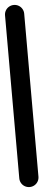

<svg xmlns="http://www.w3.org/2000/svg" viewBox="-63 -974 226 998"><g transform="rotate(-5 50.0 -475.0)"><path d="M0 -50.3H100V-900.3H0ZM50.3 -100Q36.3 -100 24.8 -93.3Q13.3 -86.7 6.7 -75.2Q0 -63.7 0 -50.3Q0 -36.3 6.7 -24.8Q13.3 -13.3 24.8 -6.7Q36.3 0 50.3 0Q63.7 0 75.2 -6.7Q86.7 -13.3 93.3 -24.8Q100 -36.3 100 -50.3Q100 -63.7 93.3 -75.2Q86.7 -86.7 75.2 -93.3Q63.7 -100 50.3 -100ZM50.3 -950Q36.3 -950 24.8 -943.3Q13.3 -936.7 6.7 -925.2Q0 -913.7 0 -900.3Q0 -886.3 6.7 -874.8Q13.3 -863.3 24.8 -856.7Q36.3 -850 50.3 -850Q63.7 -850 75.2 -856.7Q86.7 -863.3 93.3 -874.8Q100 -886.3 100 -900.3Q100 -913.7 93.3 -925.2Q86.7 -936.7 75.2 -943.3Q63.7 -950 50.3 -950Z"/></g></svg>

Font: Wavefont Thin
Style: Regular
Weight: 100
Monospace: yes
Version: Version 3.005;gftools[0.9.33]